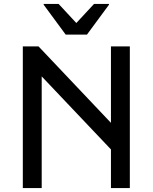

<svg xmlns="http://www.w3.org/2000/svg" viewBox="-20 -956 776 976"><path d="M96 0V-720H176L590 -283V-148L166 -595L192 -606V0ZM544 0V-720H640V0ZM314 -780 202 -932V-936H278L368 -839L458 -936H534V-932L422 -780Z"/></svg>

Font: Kufam
Style: Regular
Weight: 400
Designer: Wael Morcos, Artur Schmal
Foundry: Original Type
Version: Version 1.301; ttfautohint (v1.8.3)